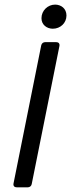

<svg xmlns="http://www.w3.org/2000/svg" viewBox="-20 -805 306 825"><path d="M158.2 -726.6C158.2 -698.2 181.6 -681.6 207 -681.6C239.3 -681.6 265.6 -706.1 265.6 -738.3C265.6 -768.6 242.2 -785.2 216.8 -785.2C185.5 -785.2 158.2 -759.8 158.2 -726.6ZM157.2 -610.4 38.1 -16.6C36.1 -5.9 42 0 52.7 0H98.6C107.4 0 114.3 -4.9 116.2 -13.7L235.4 -607.4C237.3 -618.2 231.4 -624 220.7 -624H174.8C166 -624 159.2 -619.1 157.2 -610.4Z"/></svg>

Font: Ed Sans Neue
Style: Italic
Weight: 400
Italic angle: -11°
Designer: Stephen Hutchings
Version: Version 1.004;PS 001.004;hotconv 1.0.88;makeotf.lib2.5.64775